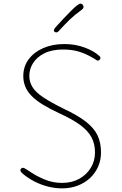

<svg xmlns="http://www.w3.org/2000/svg" viewBox="-20 -1016 673 1055"><path d="M524 -710Q528 -707 530 -703.5Q532 -700 532 -697Q532 -694 530 -691Q528 -688 525 -685.5Q522 -683 518 -683Q514 -683 509 -686.5Q504 -690 492 -697Q452 -721 413 -732.5Q374 -744 327 -744Q265 -744 223.5 -723Q182 -702 161.5 -669Q141 -636 141 -599Q141 -566 158.5 -537.5Q176 -509 218 -481Q260 -453 331 -418Q408 -382 452.5 -347Q497 -312 516 -272Q535 -232 535 -178Q535 -136 519 -100Q503 -64 474.5 -37.5Q446 -11 407 4Q368 19 322 19Q282 19 243 9Q204 -1 170 -18.5Q136 -36 108 -59Q91 -73 92 -81Q93 -86 95 -88.5Q97 -91 100 -92.5Q103 -94 107 -94Q111 -94 122 -87.5Q133 -81 149 -70Q178 -50 223.5 -30.5Q269 -11 321 -11Q375 -11 415.5 -33.5Q456 -56 479 -94Q502 -132 502 -178Q502 -226 482.5 -262Q463 -298 421 -329Q379 -360 309 -392Q255 -417 216.5 -440.5Q178 -464 154 -488.5Q130 -513 119 -540Q108 -567 108 -598Q108 -650 137 -689.5Q166 -729 217 -751.5Q268 -774 334 -774Q393 -774 444.5 -755Q496 -736 524 -710ZM289 -838Q285 -838 280.5 -841Q276 -844 276 -848Q276 -853 279 -857.5Q282 -862 286 -867Q304 -887 326 -910.5Q348 -934 368 -954Q388 -974 400 -984Q408 -990 413.5 -993Q419 -996 423 -996Q428 -996 431.5 -993Q435 -990 437 -986Q439 -982 439 -978Q439 -969 426 -960Q390 -934 364.5 -909.5Q339 -885 307 -850Q298 -838 289 -838Z"/></svg>

Font: Playpen Sans Thin
Style: Regular
Weight: 250
Designer: Laura Meseguer, Veronika Burian, José Scaglione
Foundry: TypeTogether
Version: Version 1.001